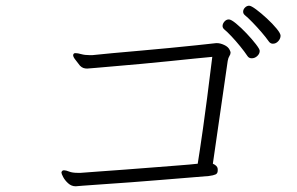

<svg xmlns="http://www.w3.org/2000/svg" viewBox="-20 -736 1040 672"><path d="M935 -583Q946 -583 954 -592Q962 -601 962 -611Q962 -619 948 -636Q934 -653 914 -671.5Q894 -690 876.5 -703Q859 -716 852 -716Q844 -716 837.5 -709.5Q831 -703 831 -695Q831 -688 837 -683Q848 -674 864 -657.5Q880 -641 895.5 -623Q911 -605 920 -592Q926 -583 935 -583ZM889 -558Q889 -564 875.5 -581.5Q862 -599 843 -619Q824 -639 806.5 -653.5Q789 -668 781 -668Q772 -668 765.5 -660.5Q759 -653 759 -645Q759 -639 764 -634Q775 -625 790.5 -608.5Q806 -592 821 -573.5Q836 -555 846 -540Q851 -532 861 -532Q872 -532 880.5 -540Q889 -548 889 -558ZM742 -139V-145Q741 -156 725 -163L777 -523Q779 -534 783 -540Q787 -546 787 -552Q787 -555 784 -561Q779 -572 765 -578.5Q751 -585 740 -585H736Q710 -582 667 -577.5Q624 -573 572.5 -568Q521 -563 469.5 -558.5Q418 -554 374 -550Q330 -546 303 -543H294Q277 -543 264.5 -546.5Q252 -550 245 -550Q241 -550 239 -549Q236 -546 236 -543Q236 -537 243 -528Q250 -519 260 -506Q266 -500 272 -498Q278 -496 285 -496Q289 -496 316 -498.5Q343 -501 384.5 -504.5Q426 -508 475.5 -512.5Q525 -517 573 -522Q621 -527 661 -531Q701 -535 723 -537Q703 -374 690.5 -286.5Q678 -199 672 -163Q646 -160 605 -157Q564 -154 515.5 -150Q467 -146 418.5 -142.5Q370 -139 329 -136Q288 -133 262 -131H253Q233 -131 222 -135.5Q211 -140 204 -140Q200 -140 198 -138Q195 -135 195 -132Q195 -128 201 -116.5Q207 -105 218.5 -94.5Q230 -84 245 -84Q251 -84 257 -85Q263 -86 269 -86Q294 -88 339 -91Q384 -94 438 -98Q492 -102 546 -106.5Q600 -111 644 -114.5Q688 -118 711 -120Q727 -122 734.5 -125.5Q742 -129 742 -139Z"/></svg>

Font: Klee One
Style: Regular
Weight: 400
Designer: Fontworks Inc.
Foundry: Fontworks Inc.
Version: Version 1.100